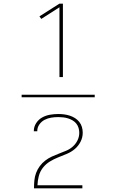

<svg xmlns="http://www.w3.org/2000/svg" viewBox="-20 -868 640 1056"><path d="M99 -333V-347H501V-333ZM307 -444V-828L207 -764L197 -778L307 -848H326V-444ZM167 168V167Q167 146 169 124.5Q171 103 178.5 83Q186 63 199 45.5Q212 28 229 15Q246 2 265.5 -7Q285 -16 305 -23.5Q325 -31 345 -39.5Q365 -48 381 -62.5Q397 -77 406.5 -96.5Q416 -116 416 -138Q416 -151 412 -164.5Q408 -178 399.5 -188.5Q391 -199 379 -206Q367 -213 354 -217Q341 -221 327.5 -222.5Q314 -224 301 -224Q281 -224 262 -221Q243 -218 225.5 -209Q208 -200 196.5 -183.5Q185 -167 185 -148V-146H166V-148Q166 -171 179 -191Q192 -211 212 -222Q232 -233 255 -237Q278 -241 301 -241Q316 -241 332 -239Q348 -237 363.5 -232Q379 -227 392.5 -218.5Q406 -210 416 -197.5Q426 -185 430.5 -169.5Q435 -154 435 -138Q435 -112 423 -88.5Q411 -65 391.5 -48.5Q372 -32 348 -22Q324 -12 300 -2.5Q276 7 254 20.5Q232 34 216 54.5Q200 75 193.5 100Q187 125 186 151H433V168Z"/></svg>

Font: Iosevka Thin Extended
Style: Regular
Weight: 100
Width: 7
Monospace: yes
Designer: Belleve Invis
Foundry: Belleve Invis
Version: Version 32.5.0; ttfautohint (v1.8.4)